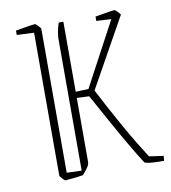

<svg xmlns="http://www.w3.org/2000/svg" viewBox="-72 -664 657 737"><g transform="rotate(-10 256.0 -295.5)"><path d="M434 -6Q415 -35 387.5 -82Q360 -129 329.5 -184Q299 -239 270 -292L222 -294V-48Q222 -40 220.5 -35Q219 -30 208 -15L194 2Q176 5 152.5 7.5Q129 10 124 10Q122 10 113 0.5Q104 -9 104 -12V-569L37 -572V-589Q43 -590 60 -593Q77 -596 93.5 -598.5Q110 -601 113 -601Q115 -601 124.5 -591.5Q134 -582 134 -579V-18L192 -16V-529Q192 -537 194.5 -554Q197 -571 204 -591H222V-318L272 -320L405 -569L347 -572V-589Q353 -590 370 -593Q387 -596 403.5 -598.5Q420 -601 423 -601Q425 -601 434.5 -591.5Q444 -582 444 -579L294 -310Q311 -277 332.5 -237Q354 -197 376.5 -157Q399 -117 420 -82.5Q441 -48 456 -25L512 -17L510 2Q496 2 479 1.5Q462 1 449 -1Q436 -3 434 -6Z"/></g></svg>

Font: Grenze Gotisch Thin
Style: Regular
Weight: 100
Designer: Renata Polastri
Foundry: Omnibus-Type
Version: Version 1.001